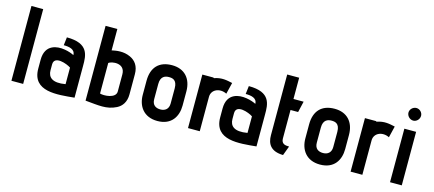

<svg xmlns="http://www.w3.org/2000/svg" viewBox="-53 -1216 3924 1736"><g transform="rotate(15 1909.0 -348.5)"><path d="M188 0V-700H78V0Z M669 -298C669 -394 669 -509 461 -509L452 -433C502 -433 559 -424 559 -369C524 -388 424 -420 353 -385C312 -365 284 -324 284 -252V-169C284 45 510 15 669 0ZM559 -97C438 -76 395 -118 395 -183V-238C395 -324 522 -278 559 -252Z M1141 -346C1141 -422 1106 -467 1056 -490C990 -521 924 -509 882 -500V-700H772V0C897 11 974 27 1063 -18C1108 -41 1141 -85 1141 -157ZM1032 -155C1032 -90 919 -84 882 -96V-382C907 -403 1032 -424 1032 -315Z M1631 -316C1631 -437 1562 -512 1446 -512C1325 -512 1258 -442 1258 -316V-184C1258 -82 1315 10 1446 10C1578 10 1631 -82 1631 -184ZM1522 -174C1522 -120 1487 -98 1446 -98C1405 -98 1368 -116 1368 -174V-316C1368 -389 1412 -401 1446 -401C1475 -401 1522 -397 1522 -316Z M1841 0V-322C1841 -392 1918 -424 1985 -390L2011 -497C1958 -508 1911 -521 1841 -497L1833 -501H1731V0Z M2372 -298C2372 -394 2372 -509 2164 -509L2155 -433C2205 -433 2262 -424 2262 -369C2227 -388 2127 -420 2056 -385C2015 -365 1987 -324 1987 -252V-169C1987 45 2213 15 2372 0ZM2262 -97C2141 -76 2098 -118 2098 -183V-238C2098 -324 2225 -278 2262 -252Z M2657 -75C2617 -75 2584 -83 2584 -132V-398H2655L2679 -501H2584V-700H2472V-132C2472 -54 2505 11 2624 13Z M3153 -316C3153 -437 3084 -512 2968 -512C2847 -512 2780 -442 2780 -316V-184C2780 -82 2837 10 2968 10C3100 10 3153 -82 3153 -184ZM3044 -174C3044 -120 3009 -98 2968 -98C2927 -98 2890 -116 2890 -174V-316C2890 -389 2934 -401 2968 -401C2997 -401 3044 -397 3044 -316Z M3363 0V-322C3363 -392 3440 -424 3507 -390L3533 -497C3480 -508 3433 -521 3363 -497L3355 -501H3253V0Z M3680 -592C3711 -592 3738 -620 3738 -652C3738 -683 3711 -710 3680 -710C3648 -710 3620 -683 3620 -652C3620 -620 3648 -592 3680 -592ZM3732 0V-501H3622V0Z"/></g></svg>

Font: Advent Pro
Style: Bold
Weight: 700
Designer: Andreas Kalpakidis
Foundry: Andreas Kalpakidis
Version: Version 2.002 2008